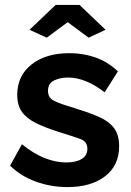

<svg xmlns="http://www.w3.org/2000/svg" viewBox="-20 -750 534 780"><path d="M254 10Q187 10 126 -12Q65 -34 21 -77L69 -164Q116 -126 161 -108Q206 -90 249 -90Q288 -90 311.5 -104Q335 -118 335 -146Q335 -175 306 -185.5Q277 -196 225 -212Q167 -230 128 -249Q89 -268 69.5 -295Q50 -322 50 -365Q50 -442 108 -488Q166 -534 262 -534Q318 -534 368 -516.5Q418 -499 459 -460L405 -375Q328 -435 256 -435Q224 -435 199.5 -423Q175 -411 175 -381Q175 -353 198.5 -341Q222 -329 270 -315Q332 -296 375.5 -278Q419 -260 441.5 -232Q464 -204 464 -156Q464 -78 407 -34Q350 10 254 10ZM100 -629 206 -730H303L409 -629L340 -597L255 -660L170 -597Z"/></svg>

Font: Raleway
Style: Bold
Weight: 700
Designer: Matt McInerney, Pablo Impallari, Rodrigo Fuenzalida
Foundry: Matt McInerney, Pablo Impallari, Rodrigo Fuenzalida
Version: Version 4.026